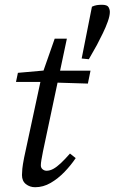

<svg xmlns="http://www.w3.org/2000/svg" viewBox="-20 -771 480 804"><path d="M407 -751Q429 -751 434.5 -741Q440 -731 440 -721Q440 -705 431.5 -681Q423 -657 410.5 -631.5Q398 -606 386 -583L352 -523L322 -526L365 -743Q376 -748 385.5 -749.5Q395 -751 407 -751ZM47 -428 55 -466 190 -478V-475H359L348 -421L185 -426L183 -428ZM127 13Q105 13 88.5 0Q72 -13 72 -38Q72 -49 73.5 -64.5Q75 -80 81 -111L155 -455L209 -609H260L160 -137Q156 -117 153.5 -102Q151 -87 151 -79Q151 -68 158.5 -62Q166 -56 175 -56Q189 -56 203.5 -64Q218 -72 235 -88Q252 -104 273 -128L297 -109Q277 -79 250 -51Q223 -23 192 -5Q161 13 127 13Z"/></svg>

Font: Source Serif 4
Style: Italic
Weight: 400
Italic angle: -12°
Designer: Frank Grießhammer
Foundry: Adobe Systems Incorporated
Version: Version 4.004;hotconv 1.0.116;makeotfexe 2.5.65601